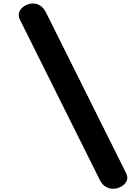

<svg xmlns="http://www.w3.org/2000/svg" viewBox="-20 -1022 816 1124"><path d="M251 -945.5 718 -9Q731 17.5 721 38.2Q711 59 688.5 71Q666 83 641 83Q618.5 83 598.5 71Q578.5 59 565.5 34L97.5 -905Q83.5 -933 93.8 -954.8Q104 -976.5 126.8 -989Q149.5 -1001.5 173 -1001.5Q196.5 -1001.5 216.8 -988.2Q237 -975 251 -945.5Z"/></svg>

Font: Edu NSW ACT Cursive
Style: Regular
Weight: 400
Designer: Tina and Corey Anderson, Eben Sorkin, Mirko Velimirovic
Foundry: Sorkin Type Co.
Version: Version 2.000